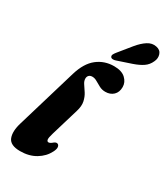

<svg xmlns="http://www.w3.org/2000/svg" viewBox="-234 -1063 1023 1177"><g transform="rotate(30 277.5 -474.5)"><path d="M350 -727Q404 -727 431.2 -701.5Q458.5 -676 458.5 -642Q458.5 -605 436.5 -584.2Q414.5 -563.5 380 -563.5Q356.5 -563.5 337 -573.8Q317.5 -584 300.5 -594.2Q283.5 -604.5 266.5 -604.5Q251 -604.5 242.5 -595.8Q234 -587 234 -573Q234 -555.5 246.5 -537.5Q259 -519.5 273.2 -497.2Q287.5 -475 294 -445.2Q300.5 -415.5 288 -375L230 -181Q219 -145 221.5 -133Q224 -121 234 -121Q245 -121 262 -136Q276 -147 287 -142Q296 -138 298 -124.5Q300 -111 288.5 -88.5Q266 -43.5 219.5 -15.5Q173 12.5 109.5 12.5Q39.5 12.5 23.2 -28.5Q7 -69.5 27.5 -136.5L153.5 -559.5Q179.5 -646.5 230.8 -686.8Q282 -727 350 -727ZM390 -892Q420 -928.5 450.5 -948Q481 -967.5 513 -960.5Q543.5 -954.5 552 -928.8Q560.5 -903 548 -877Q534.5 -846 508 -828Q481.5 -810 440.5 -796L340.5 -762.5Q329.5 -758.5 319 -759.5Q308.5 -760.5 305 -768Q301 -776 305.8 -785Q310.5 -794 318.5 -804Z"/></g></svg>

Font: Fraunces 72pt Soft Black
Style: Italic
Weight: 900
Italic angle: -16°
Version: Version 1.000;[b76b70a41]